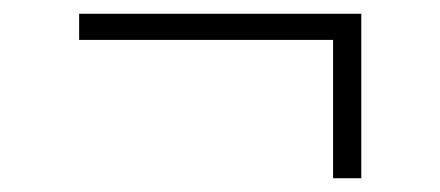

<svg xmlns="http://www.w3.org/2000/svg" viewBox="-20 -369 640 279"><path d="M464 -110V-311H95V-349H505V-110Z"/></svg>

Font: Source Code Pro Light
Style: Regular
Weight: 300
Monospace: yes
Designer: Paul D. Hunt, Teo Tuominen
Foundry: Adobe Systems Incorporated
Version: Version 2.030;PS 1.000;hotconv 16.6.51;makeotf.lib2.5.65220